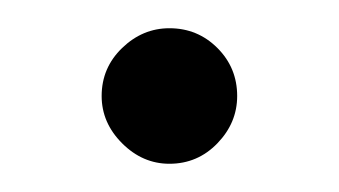

<svg xmlns="http://www.w3.org/2000/svg" viewBox="-20 -418 240 136"><path d="M52 -350Q52 -331 66.5 -316.5Q81 -302 100 -302Q120 -302 134 -316.5Q148 -331 148 -350Q148 -370 134 -384Q120 -398 100 -398Q81 -398 66.5 -384Q52 -370 52 -350Z"/></svg>

Font: Matrix Sans Print
Style: Regular
Weight: 400
Designer: Brad Neil
Version: Version 1.100